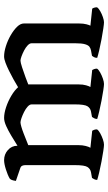

<svg xmlns="http://www.w3.org/2000/svg" viewBox="190 -730 540 961"><g transform="rotate(-90 460.5 -250.0)"><path d="M216 0Q208 0 184.5 -3.5Q161 -7 132 -12.5Q103 -18 77.5 -24Q52 -30 40 -34Q40 -42 43.5 -49Q47 -56 50 -60L78 -65Q95 -68 104.5 -82.5Q114 -97 114 -145V-394Q114 -402 111 -409Q108 -416 99 -419L35 -441Q37 -455 40 -462Q43 -469 47 -472Q64 -482 92.5 -491Q121 -500 139 -500Q168 -500 189.5 -481Q211 -462 211 -433Q235 -448 260.5 -463.5Q286 -479 309.5 -489.5Q333 -500 350 -500Q374 -500 404 -490Q434 -480 461 -464Q488 -448 504 -430Q522 -441 543.5 -453Q565 -465 586.5 -475.5Q608 -486 626.5 -493Q645 -500 658 -500Q681 -500 709.5 -491Q738 -482 764 -467Q790 -452 806.5 -435Q823 -418 823 -401V-125Q823 -103 819 -88Q815 -73 812 -68L897 -59Q899 -57 901.5 -50.5Q904 -44 904 -35Q899 -27 885 -19Q871 -11 855 -5.5Q839 0 829 0Q821 0 797 -3.5Q773 -7 743.5 -12.5Q714 -18 688.5 -24Q663 -30 651 -34Q651 -44 654.5 -50Q658 -56 661 -60L688 -65Q698 -67 706 -72.5Q714 -78 719 -94.5Q724 -111 724 -145V-362Q724 -372 713.5 -382Q703 -392 687.5 -400Q672 -408 658 -413Q644 -418 637 -418Q628 -418 603.5 -410Q579 -402 554.5 -393Q530 -384 518 -379V-127Q518 -105 513.5 -89.5Q509 -74 505 -68L590 -59Q592 -56 594.5 -49.5Q597 -43 597 -35Q592 -27 577.5 -19Q563 -11 547 -5.5Q531 0 520 0Q512 0 488.5 -3.5Q465 -7 436.5 -12.5Q408 -18 382.5 -24Q357 -30 345 -34Q345 -42 348.5 -49Q352 -56 355 -60L382 -65Q399 -68 408.5 -82.5Q418 -97 418 -145V-362Q418 -372 407 -382Q396 -392 380 -400Q364 -408 349.5 -413Q335 -418 328 -418Q321 -418 305.5 -413.5Q290 -409 272 -402Q254 -395 238 -388.5Q222 -382 214 -379V-127Q214 -108 210 -92Q206 -76 201 -68L286 -59Q288 -56 290.5 -50Q293 -44 293 -35Q288 -27 273.5 -19Q259 -11 243 -5.5Q227 0 216 0Z"/></g></svg>

Font: Texturina Medium
Style: Regular
Weight: 500
Designer: Guillermo Torres Carreño
Foundry: Omnibus-Type
Version: Version 1.003